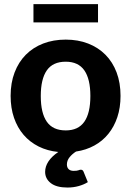

<svg xmlns="http://www.w3.org/2000/svg" viewBox="-20 -710 618 904"><path d="M360 89Q369.5 89 373 97.5L393.5 147.5Q376.5 158.5 351.2 165.8Q326 173 297.5 173Q246 173 219.2 152.2Q192.5 131.5 192.5 99Q192.5 74 208 50.2Q223.5 26.5 254.5 5.5Q203.5 0.5 162 -20.2Q120.5 -41 91.2 -75Q62 -109 46 -155.2Q30 -201.5 30 -258.5Q30 -320 48.8 -369Q67.5 -418 101.5 -452.2Q135.5 -486.5 183.2 -505Q231 -523.5 289.5 -523.5Q347.5 -523.5 395 -505Q442.5 -486.5 476.5 -452.2Q510.5 -418 529 -369Q547.5 -320 547.5 -258.5Q547.5 -203.5 532.5 -158.5Q517.5 -113.5 490.2 -79.8Q463 -46 424.2 -24.8Q385.5 -3.5 338 3.5Q320.5 14.5 307.8 30Q295 45.5 295 64.5Q295 78.5 303.2 86.5Q311.5 94.5 326.5 94.5Q335 94.5 340.5 93.8Q346 93 349.2 91.8Q352.5 90.5 355 89.8Q357.5 89 360 89ZM289.5 -96Q348.5 -96 377 -136.8Q405.5 -177.5 405.5 -258Q405.5 -338 377 -378.8Q348.5 -419.5 289.5 -419.5Q229 -419.5 200.5 -378.8Q172 -338 172 -258Q172 -177.5 200.5 -136.8Q229 -96 289.5 -96ZM137.5 -690.5H441.5V-604.5H137.5Z"/></svg>

Font: Lato Heavy
Style: Regular
Weight: 800
Designer: Lukasz Dziedzic
Foundry: tyPoland Lukasz Dziedzic
Version: Version 2.007; 2014-02-27